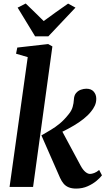

<svg xmlns="http://www.w3.org/2000/svg" viewBox="-20 -1065 601 1094"><path d="M34.5 0 138 -739.5 71.5 -759 78.5 -794 254.5 -814 278.5 -800.5 168.5 0ZM413.5 9.5Q389.5 9.5 372 2.5Q354.5 -4.5 342.8 -18.2Q331 -32 322 -52L216 -293.5Q243.5 -309.5 269.2 -324.8Q295 -340 320.5 -361Q346 -382 372 -415Q388 -434.5 394 -455.8Q400 -477 401 -498Q402 -521 413.2 -534.5Q424.5 -548 440.8 -553.8Q457 -559.5 472 -559.5Q499.5 -559.5 513.8 -543.2Q528 -527 528.5 -504.5Q529 -481.5 520 -462.5Q511 -443.5 498.5 -429Q481.5 -407.5 456.2 -387.5Q431 -367.5 402.2 -350.5Q373.5 -333.5 346.2 -319.8Q319 -306 297 -296.5L320.5 -342.5L440.5 -119Q453 -96.5 466.8 -85.2Q480.5 -74 493 -74Q502.5 -74 516.8 -79.2Q531 -84.5 545 -96.5L561 -66Q552 -53.5 531 -35.5Q510 -17.5 480 -4Q450 9.5 413.5 9.5ZM180 -858 80.5 -1021.5 126.5 -1045Q152.5 -1020 178.2 -995Q204 -970 229 -945Q263 -970.5 298 -995.2Q333 -1020 368 -1044.5L410 -1021.5L255.5 -858Z"/></svg>

Font: Merriweather 36pt
Style: Bold Italic
Weight: 700
Italic angle: -7.8°
Version: Version 2.101